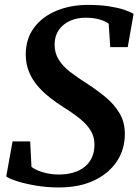

<svg xmlns="http://www.w3.org/2000/svg" viewBox="-20 -772 582 802"><path d="M225.5 11Q176 11 130 3.2Q84 -4.5 51 -15.2Q18 -26 6 -35L32.5 -181.5H106L111.5 -75Q129.5 -61 160.8 -52Q192 -43 225.5 -43Q258.5 -43 285.8 -51Q313 -59 332.5 -74.2Q352 -89.5 363 -112.2Q374 -135 374.5 -164Q375.5 -198 360 -224.5Q344.5 -251 315.8 -274.5Q287 -298 247 -323Q216.5 -342.5 188.2 -364.5Q160 -386.5 137.2 -413Q114.5 -439.5 101.2 -471.8Q88 -504 87.5 -543.5Q87.5 -609.5 122 -656Q156.5 -702.5 215.5 -727Q274.5 -751.5 347 -751.5Q397 -751.5 434.5 -745.8Q472 -740 497.8 -731.5Q523.5 -723 538 -714L513.5 -575H440.5L434 -673Q419 -684.5 394.2 -691.2Q369.5 -698 337 -698Q301.5 -698 272.5 -685Q243.5 -672 226 -647.2Q208.5 -622.5 208 -587Q208 -550.5 225.2 -522.8Q242.5 -495 273.8 -471Q305 -447 347 -420.5Q386 -395 421.2 -366Q456.5 -337 479 -299.5Q501.5 -262 501.5 -212.5Q501.5 -149.5 468.8 -99Q436 -48.5 374.2 -18.8Q312.5 11 225.5 11Z"/></svg>

Font: Merriweather 24pt SemiBold
Style: Italic
Weight: 600
Italic angle: -7.8°
Version: Version 2.101